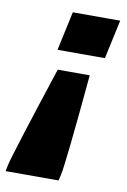

<svg xmlns="http://www.w3.org/2000/svg" viewBox="-117 -559 520 786"><g transform="rotate(10 143.0 -166.0)"><path d="M86 -348 121 -510H318L283 -348ZM101 -268H234Q200 103 189 153L183 178H-37L-32 153Q-27 129 11.5 8Q50 -113 101 -268Z"/></g></svg>

Font: Saira Semi Condensed Black
Style: Italic
Weight: 900
Width: 4
Italic angle: -12°
Designer: Hector Gatti with collaboration of the Omnibus-Type team
Foundry: Omnibus-Type
Version: Version 1.001; ttfautohint (v1.8)